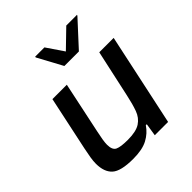

<svg xmlns="http://www.w3.org/2000/svg" viewBox="-202 -861 1000 1000"><g transform="rotate(-45 298.0 -361.0)"><path d="M204 8Q113 8 80.5 -21.5Q48 -51 48 -112Q48 -131 52 -156Q56 -181 62 -209L126 -510H232L172 -226Q166 -199 162.5 -177Q159 -155 159 -141Q159 -102 180.5 -92Q202 -82 254 -82Q315 -82 345.5 -102Q376 -122 389.5 -159.5Q403 -197 414 -249L471 -510H577L468 0H370L381 -70H374Q350 -34 310.5 -13Q271 8 204 8ZM292 -588 218 -725 219 -730H287L351 -636L448 -730H527L525 -725L399 -588Z"/></g></svg>

Font: Saira Medium
Style: Italic
Weight: 500
Italic angle: -12°
Designer: Hector Gatti with collaboration of the Omnibus-Type team
Foundry: Omnibus-Type
Version: Version 1.100; ttfautohint (v1.8.3)